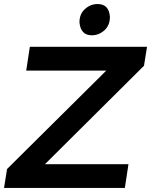

<svg xmlns="http://www.w3.org/2000/svg" viewBox="-27 -932 749 952"><path d="M428 -757Q373 -757 367 -821Q367 -863 394.5 -887.5Q422 -912 457 -912Q514 -912 518 -848Q518 -806 490.5 -781.5Q463 -757 428 -757ZM592 0H-7L8 -94L500 -582H103L121 -700H702L687 -606L196 -118H610Z"/></svg>

Font: Argentum Sans Medium
Style: Italic
Weight: 500
Italic angle: -11°
Designer: Julieta Ulanovsky (font), Cristiano Sobral (main changes and remaster)
Foundry: Julieta Ulanovsky (font), Cristiano Sobral (main changes and remaster)
Version: Version 2.007;June 15, 2022;FontCreator 14.0.0.2814 64-bit; 